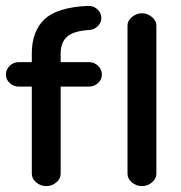

<svg xmlns="http://www.w3.org/2000/svg" viewBox="-26 -618 614 652"><path d="M276 -324H180V-28Q180 -11 165 1.5Q150 14 131 14Q112 14 97 1.5Q82 -11 82 -28V-324H38Q20 -324 7 -336Q-6 -348 -6 -365Q-6 -382 7 -394.5Q20 -407 38 -407H82V-437Q82 -511 124.5 -552Q167 -593 272 -598Q290 -599 303.5 -587.5Q317 -576 318 -559Q319 -542 306.5 -529.5Q294 -517 276 -516Q224 -513 202 -493.5Q180 -474 180 -437V-407H276Q294 -407 307 -394.5Q320 -382 320 -365Q320 -348 307 -336Q294 -324 276 -324ZM407 -28V-532Q407 -548 422.5 -560.5Q438 -573 456 -573Q474 -573 489.5 -560.5Q505 -548 505 -532V-28Q505 -11 490 1.5Q475 14 456 14Q437 14 422 1.5Q407 -11 407 -28Z"/></svg>

Font: Hoogli
Style: Bold
Weight: 700
Designer: Anand Singh Naorem
Foundry: Brand New Type
Version: Version 1.00 b007